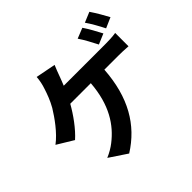

<svg xmlns="http://www.w3.org/2000/svg" viewBox="-217 -1108 1394 1394"><g transform="rotate(-45 479.5 -411.0)"><path d="M21 -368 146 -292C206 -345 267 -430 308 -503H519C503 -294 420 -171 315 -90C291 -71 256 -50 220 -35L355 55C536 -59 640 -237 658 -503H798C821 -503 865 -502 902 -499V-636C869 -630 824 -629 798 -629H367C378 -655 387 -680 395 -701C403 -723 416 -758 427 -783L273 -813C271 -780 263 -742 252 -711C240 -673 221 -621 194 -574C156 -512 92 -421 21 -368ZM680 -799C707 -760 738 -701 759 -660L839 -694C820 -731 785 -795 760 -831ZM799 -844C826 -806 858 -748 879 -706L959 -741C941 -776 904 -839 878 -877Z"/></g></svg>

Font: GenEiGothic-pro-Regular
Style: Bold
Weight: 700
Designer: Ryoko NISHIZUKA (kana & ideographs); Paul D. Hunt (Latin, Greek & Cyrillic); Wenlong ZHANG (bopomofo); Sandoll Communica
Foundry: Adobe Systems Incorporated; o_tamon
Version: Version 1.000.140830